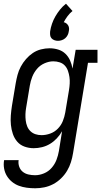

<svg xmlns="http://www.w3.org/2000/svg" viewBox="-23 -787 543 1030"><path d="M166 223Q143 223 120.5 220Q98 217 78 209.5Q58 202 41.5 188.5Q25 175 14 157Q3 139 -1 117Q-5 95 -1 72H77Q74 90 80 107Q86 124 99 134.5Q112 145 129.5 149Q147 153 165 153Q189 153 213 143Q237 133 254 113.5Q271 94 280 70.5Q289 47 293 23L310 -83Q298 -62 281.5 -44.5Q265 -27 245 -15Q225 -3 202.5 2.5Q180 8 158 8Q132 8 108.5 -0.5Q85 -9 69.5 -27Q54 -45 46 -68.5Q38 -92 35.5 -117Q33 -142 35 -167.5Q37 -193 41 -219L61 -339Q65 -362 71 -385Q77 -408 88.5 -429.5Q100 -451 116.5 -470Q133 -489 153 -502.5Q173 -516 196.5 -522Q220 -528 243 -528Q267 -528 289.5 -521Q312 -514 328 -498.5Q344 -483 353 -462.5Q362 -442 366 -419L383 -520H500V-450H449L369 34Q365 59 357.5 83Q350 107 337 129Q324 151 304.5 170Q285 189 262 201Q239 213 214.5 218Q190 223 166 223ZM200 -62Q223 -62 246.5 -70.5Q270 -79 287.5 -97Q305 -115 314 -137.5Q323 -160 327 -183L347 -303Q350 -321 351 -339Q352 -357 349.5 -374Q347 -391 341.5 -407Q336 -423 325 -435Q314 -447 297.5 -452.5Q281 -458 263 -458Q240 -458 216 -447.5Q192 -437 175.5 -417.5Q159 -398 150 -375Q141 -352 137 -328L117 -208Q114 -191 113.5 -174Q113 -157 115 -140.5Q117 -124 123 -109Q129 -94 140.5 -83Q152 -72 167.5 -67Q183 -62 200 -62ZM288 -568Q278 -568 268.5 -571.5Q259 -575 253 -582Q247 -589 246 -599Q245 -609 246 -619Q249 -639 256 -659.5Q263 -680 274 -699Q285 -718 299 -735.5Q313 -753 331 -767L366 -728Q351 -716 339.5 -700.5Q328 -685 319 -668Q327 -666 333 -661.5Q339 -657 343 -650Q347 -643 347.5 -635Q348 -627 346 -619Q345 -609 340 -599Q335 -589 327 -582Q319 -575 308.5 -571.5Q298 -568 288 -568Z"/></svg>

Font: Iosevka Curly Slab
Style: Italic
Weight: 400
Italic angle: -9°
Monospace: yes
Designer: Belleve Invis
Foundry: Belleve Invis
Version: Version 22.1.2; ttfautohint (v1.8.4)